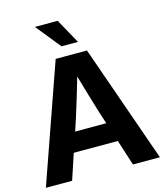

<svg xmlns="http://www.w3.org/2000/svg" viewBox="-135 -1045 982 1145"><g transform="rotate(-15 356.5 -472.0)"><path d="M4.4 0 259.8 -727.5H453.1L708.5 0H542L491.2 -158.7H219.2L166.5 0ZM259.8 -278.8H452.1L427.7 -354Q410.6 -409.7 393.6 -467.3Q376.5 -524.9 356.9 -592.8Q337.4 -524.9 319.8 -467.3Q302.2 -409.7 284.7 -354ZM313 -791 189.5 -943.8H330.1L414.6 -791Z"/></g></svg>

Font: Inter Display
Style: Bold
Weight: 700
Designer: Rasmus Andersson
Foundry: rsms
Version: Version 4.001;git-9221beed3